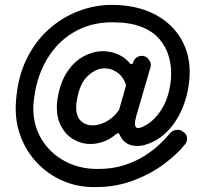

<svg xmlns="http://www.w3.org/2000/svg" viewBox="-20 -736 831 784"><path d="M594 -460 537 -264Q531 -243 531 -231Q531 -213 544 -213Q559 -213 590 -234Q613 -251 633.5 -280Q654 -309 665 -345Q671 -364 675 -387.5Q679 -411 679 -437Q679 -473 668 -509.5Q657 -546 630.5 -577Q604 -608 557 -626.5Q510 -645 438 -645Q350 -645 280.5 -604Q211 -563 168.5 -488.5Q126 -414 117 -315Q116 -310 116 -304.5Q116 -299 116 -294Q116 -223 150 -167Q184 -111 243.5 -78.5Q303 -46 379 -46Q438 -46 485.5 -61Q533 -76 570 -99.5Q607 -123 633 -148Q659 -173 675 -193Q688 -206 705 -206Q718 -206 726 -199Q744 -189 744 -169Q744 -158 736 -147Q706 -109 652 -68Q598 -27 526 0.5Q454 28 369 28Q298 29 237 2.5Q176 -24 131 -71.5Q86 -119 63 -182.5Q40 -246 45 -318Q51 -416 86.5 -490.5Q122 -565 177.5 -615Q233 -665 300 -690.5Q367 -716 436 -716Q537 -716 610 -678.5Q683 -641 721 -574.5Q759 -508 754 -422Q749 -350 723.5 -291Q698 -232 656.5 -193Q615 -154 562 -142Q556 -141 550.5 -140.5Q545 -140 540 -140Q488 -140 468 -187Q464 -196 456 -190Q431 -168 403.5 -158Q376 -148 349 -148Q313 -148 281.5 -166Q250 -184 231 -218Q212 -252 212 -298Q212 -315 215 -333Q226 -401 255 -443.5Q284 -486 322.5 -506.5Q361 -527 400 -527Q432 -527 461 -514.5Q490 -502 511 -477Q514 -474 517 -474Q522 -474 523 -480V-481Q527 -493 537 -500.5Q547 -508 559 -508Q574 -508 585 -496Q596 -484 596 -470Q596 -466 594 -460ZM294 -327Q291 -312 291 -299Q291 -260 310.5 -242Q330 -224 358 -224Q384 -224 412 -238.5Q440 -253 461 -280Q463 -283 464.5 -285Q466 -287 467 -290L493 -381Q495 -389 494 -391Q483 -423 459 -440Q435 -457 407 -457Q372 -457 338.5 -426Q305 -395 294 -327Z"/></svg>

Font: Kiwi Maru Medium
Style: Regular
Weight: 500
Designer: Hiroki-Chan
Version: Version 1.100